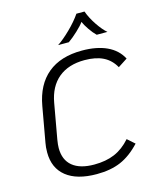

<svg xmlns="http://www.w3.org/2000/svg" viewBox="-135 -1021 924 1125"><g transform="rotate(-15 327.0 -458.5)"><path d="M62 -187Q62 -219 67 -244L105 -457Q127 -582 205 -646.5Q283 -711 413 -711Q502 -711 563.5 -682.5Q625 -654 654 -598L597 -561Q571 -608 526 -630.5Q481 -653 413 -653Q315 -653 254.5 -603Q194 -553 177 -457L139 -244Q134 -214 134 -194Q134 -122 179.5 -84.5Q225 -47 311 -47Q382 -47 435 -69.5Q488 -92 532 -142L576 -103Q519 -42 457.5 -15.5Q396 11 311 11Q191 11 126.5 -40.5Q62 -92 62 -187ZM438 -928H487Q502 -886 531 -843Q560 -800 586 -778H521Q502 -796 482.5 -824.5Q463 -853 454 -874Q441 -855 410 -826Q379 -797 352 -778H287Q322 -801 366 -844Q410 -887 438 -928Z"/></g></svg>

Font: KoHo
Style: Italic
Weight: 400
Italic angle: -10°
Designer: Cadson Demak & Katatrad Team
Foundry: Cadson Demak Co.,Ltd.
Version: Version 1.000